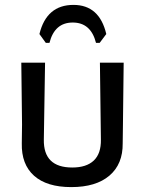

<svg xmlns="http://www.w3.org/2000/svg" viewBox="-20 -757 592 784"><path d="M167 -582 141 -618Q170 -737 280 -737Q386 -737 414 -618L387 -582H372Q351 -665 277 -665Q203 -665 182 -582ZM485 -501 482 -246 481 -172Q482 -87 427 -40Q372 7 271 7Q171 7 119 -39.5Q67 -86 69 -172L70 -249L67 -501H164L159 -187Q158 -130 187 -101.5Q216 -73 275 -73Q333 -73 363 -101.5Q393 -130 392 -187L388 -501Z"/></svg>

Font: Alegreya Sans SC Medium
Style: Regular
Weight: 500
Designer: Juan Pablo del Peral
Foundry: Huerta Tipografica
Version: Version 2.001;PS 002.001;hotconv 1.0.88;makeotf.lib2.5.64775